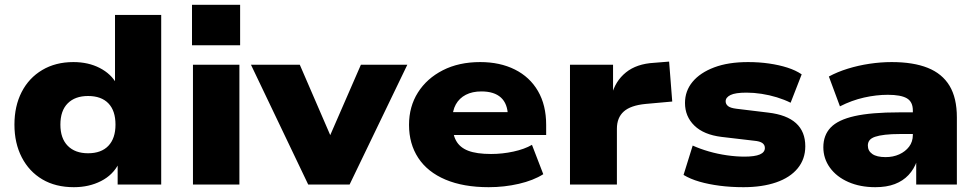

<svg xmlns="http://www.w3.org/2000/svg" viewBox="-20 -767 4062 798"><path d="M287 11Q211 11 156 -21.5Q101 -54 70.5 -113Q40 -172 40 -249Q40 -326 70 -384.5Q100 -443 155.5 -476Q211 -509 285 -509Q347 -509 394.5 -484.5Q442 -460 465 -418H458V-705H650V0H469V-88H474Q450 -40 400 -14.5Q350 11 287 11ZM346 -130Q401 -130 430.5 -161Q460 -192 460 -249Q460 -307 430.5 -337.5Q401 -368 346 -368Q292 -368 261.5 -337.5Q231 -307 231 -249Q231 -192 261.5 -161Q292 -130 346 -130Z M778 -579V-747H978V-579ZM782 0V-498H975V0Z M1261 0 1023 -498H1226L1367 -172H1338L1480 -498H1673L1433 0Z M2011 11Q1906 11 1831.5 -20.5Q1757 -52 1718.5 -110.5Q1680 -169 1680 -248Q1680 -324 1717 -382.5Q1754 -441 1820.5 -475Q1887 -509 1976 -509Q2058 -509 2120 -478Q2182 -447 2216 -388.5Q2250 -330 2250 -248V-206H1837V-301H2108L2091 -285Q2090 -336 2062 -361.5Q2034 -387 1981 -387Q1943 -387 1916 -373Q1889 -359 1874.5 -333Q1860 -307 1860 -268V-255Q1860 -211 1875.5 -182.5Q1891 -154 1926 -140.5Q1961 -127 2021 -127Q2068 -127 2114 -137Q2160 -147 2191 -165L2238 -43Q2197 -17 2136.5 -3Q2076 11 2011 11Z M2349 0V-498H2528V-371H2522Q2537 -430 2581.5 -466Q2626 -502 2699 -506L2761 -511L2774 -345L2663 -335Q2601 -329 2572.5 -303.5Q2544 -278 2544 -232V0Z M3070 11Q3018 11 2971.5 5Q2925 -1 2887 -12Q2849 -23 2821 -40L2859 -162Q2890 -148 2926.5 -137.5Q2963 -127 3001.5 -121.5Q3040 -116 3074 -116Q3117 -116 3138 -125Q3159 -134 3159 -152Q3159 -165 3148.5 -172.5Q3138 -180 3115 -182L2979 -198Q2905 -207 2866 -245Q2827 -283 2827 -339Q2827 -389 2858.5 -427Q2890 -465 2948.5 -487Q3007 -509 3089 -509Q3135 -509 3176.5 -503Q3218 -497 3252.5 -486Q3287 -475 3312 -458L3266 -340Q3240 -353 3209 -362.5Q3178 -372 3145.5 -377Q3113 -382 3083 -382Q3036 -382 3016 -372Q2996 -362 2996 -346Q2996 -334 3006 -326Q3016 -318 3041 -315L3173 -299Q3250 -290 3288.5 -255Q3327 -220 3327 -159Q3327 -106 3295.5 -67.5Q3264 -29 3206 -9Q3148 11 3070 11Z M3618 11Q3555 11 3506 -10.5Q3457 -32 3429.5 -70Q3402 -108 3402 -155Q3402 -205 3432.5 -237Q3463 -269 3532 -284.5Q3601 -300 3717 -300H3795V-210H3721Q3685 -210 3659 -207Q3633 -204 3617 -198.5Q3601 -193 3594 -184Q3587 -175 3587 -162Q3587 -140 3605.5 -127Q3624 -114 3661 -114Q3692 -114 3717.5 -125.5Q3743 -137 3758.5 -157.5Q3774 -178 3774 -206V-308Q3774 -344 3749 -358.5Q3724 -373 3670 -373Q3622 -373 3571 -361.5Q3520 -350 3471 -325L3425 -449Q3460 -468 3503.5 -481.5Q3547 -495 3594 -502Q3641 -509 3686 -509Q3776 -509 3836 -485Q3896 -461 3926.5 -410.5Q3957 -360 3957 -279V0H3788V-98H3791Q3779 -64 3756 -39.5Q3733 -15 3699 -2Q3665 11 3618 11Z"/></svg>

Font: Nunito Sans 10pt SemiExpanded Black
Style: Regular
Weight: 900
Width: 6
Designer: Vernon Adams
Foundry: Vernon Adams
Version: Version 3.101;gftools[0.9.27]